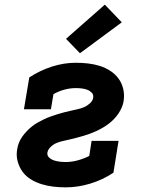

<svg xmlns="http://www.w3.org/2000/svg" viewBox="-20 -798 640 826"><path d="M263 8Q236 8 210 5Q184 2 159.5 -5.5Q135 -13 113.5 -26Q92 -39 77.5 -58.5Q63 -78 56 -103.5Q49 -129 54 -156Q56 -170 61.5 -184Q67 -198 76 -210.5Q85 -223 95.5 -234Q106 -245 118 -254.5Q130 -264 143.5 -271.5Q157 -279 170.5 -285.5Q184 -292 198.5 -297Q213 -302 227 -306.5Q241 -311 255 -314.5Q269 -318 284 -321.5Q299 -325 313 -328Q327 -331 340.5 -336.5Q354 -342 366.5 -353Q379 -364 381 -378Q383 -391 374.5 -399.5Q366 -408 355 -412Q344 -416 331.5 -417.5Q319 -419 306 -419Q282 -419 257.5 -412.5Q233 -406 210 -393L199 -328H83L106 -465Q152 -495 203.5 -511.5Q255 -528 306 -528Q333 -528 359 -525Q385 -522 409 -514.5Q433 -507 454 -493.5Q475 -480 489.5 -460.5Q504 -441 510 -416Q516 -391 512 -364Q510 -350 504 -336Q498 -322 489.5 -309.5Q481 -297 470.5 -286Q460 -275 447.5 -265.5Q435 -256 422 -248.5Q409 -241 395 -234.5Q381 -228 367.5 -223Q354 -218 339 -213.5Q324 -209 310 -205.5Q296 -202 282 -198.5Q268 -195 253.5 -192Q239 -189 225 -183.5Q211 -178 199 -167Q187 -156 184 -142Q182 -129 191 -120.5Q200 -112 212 -108Q224 -104 237 -102.5Q250 -101 263 -101Q288 -101 314 -108Q340 -115 364 -127L374 -192H490L468 -55Q421 -24 368 -8Q315 8 263 8ZM324 -569 264 -631 431 -778 504 -702Z"/></svg>

Font: Iosevka HT Extrabold Extended
Style: Italic
Weight: 800
Width: 7
Italic angle: -9°
Monospace: yes
Designer: Belleve Invis
Foundry: Belleve Invis
Version: Version 32.3.0; ttfautohint (v1.8.4)